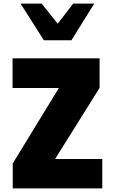

<svg xmlns="http://www.w3.org/2000/svg" viewBox="-20 -1050 640 1070"><path d="M51 -139 308 -559.5H50V-725H535V-560L287 -164H550V0H51ZM94.5 -1030H212L301.5 -918L388 -1030H505.5L378 -825.5H224.5Z"/></svg>

Font: JuliaMono Black
Style: Regular
Weight: 900
Monospace: yes
Designer: cormullion
Foundry: corm
Version: Version 0.054; ttfautohint (v1.8.4)